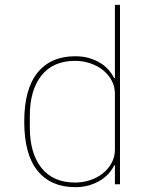

<svg xmlns="http://www.w3.org/2000/svg" viewBox="-20 -760 640 792"><path d="M454 -78H451Q443 -61 429 -45Q415 -29 395 -16.5Q375 -4 349 4Q323 12 290 12Q190 12 135 -55.5Q80 -123 80 -258Q80 -393 135 -460.5Q190 -528 290 -528Q323 -528 349 -520Q375 -512 395 -499.5Q415 -487 429 -470.5Q443 -454 451 -438H454V-740H475V0H454ZM290 -7Q322 -7 352 -17Q382 -27 404.5 -45Q427 -63 440.5 -88Q454 -113 454 -143V-373Q454 -403 440.5 -428Q427 -453 404.5 -471Q382 -489 352 -499Q322 -509 290 -509Q199 -509 151 -448.5Q103 -388 103 -282V-234Q103 -128 151 -67.5Q199 -7 290 -7Z"/></svg>

Font: IBM Plex Mono Thin
Style: Regular
Weight: 100
Monospace: yes
Designer: Mike Abbink, Paul van der Laan, Pieter van Rosmalen
Foundry: Bold Monday
Version: Version 2.3